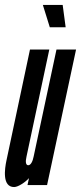

<svg xmlns="http://www.w3.org/2000/svg" viewBox="-32 -747 327 775"><path d="M141 -727 169 -637H233L221 -727ZM104 -116C100 -95 92 -80 82 -80C72 -80 70 -94 75 -115L167 -547H89L-6 -99C-13 -66 -24 8 25 8C42 8 72 -13 85 -28L79 0H158L275 -547H196Z"/></svg>

Font: League Gothic Condensed Italic
Style: Regular
Weight: 400
Width: 3
Designer: Tyler Finck
Foundry: The League of Moveable Type
Version: Version 1.001;PS 001.001;hotconv 1.0.56;makeotf.lib2.0.21325